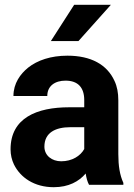

<svg xmlns="http://www.w3.org/2000/svg" viewBox="-20 -770 559 800"><path d="M24 -148C24 -125 29 -104 38 -85C65 -30 123 10 204 10C266 10 309 -14 337 -47C340 -28 344 -13 351 0H494V-8C479 -41 473 -79 473 -128V-352C473 -383 468 -410 457 -433C426 -501 359 -538 261 -538C192 -538 136 -519 97 -488C65 -462 36 -423 36 -370H177C177 -412 209 -434 253 -434C306 -434 331 -404 331 -353V-323H268C134 -323 24 -279 24 -148ZM165 -159C165 -218 212 -240 273 -240H331V-149C315 -120 280 -98 235 -98C196 -98 165 -122 165 -159ZM192 -599H307L442 -750H289Z"/></svg>

Font: Asimov Pro
Style: Bd
Weight: 700
Designer: Google
Version: Version 2.000980; 2014